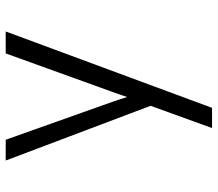

<svg xmlns="http://www.w3.org/2000/svg" viewBox="-64 -486 745 656"><g transform="rotate(-90 308.0 -158.5)"><path d="M198 194 274 -16 87 -511H158L287 -148Q291 -136.5 295.2 -123.8Q299.5 -111 304 -96Q308.5 -109.5 313 -122.5Q317.5 -135.5 322 -148L453 -511H528L267 194Z"/></g></svg>

Font: Overpass Mono Light
Style: Regular
Weight: 300
Monospace: yes
Designer: Delve Withrington, Dave Bailey
Foundry: Delve Fonts LLC
Version: Version 4.000